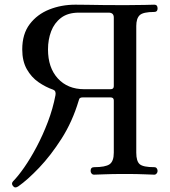

<svg xmlns="http://www.w3.org/2000/svg" viewBox="-20 -746 725 820"><path d="M58 50Q44 59 37 50Q26 39 36 28Q57 7 83.5 -31Q110 -69 136.5 -119Q163 -169 184.5 -225.5Q206 -282 217 -340Q220 -358 207 -363Q175 -374 144.5 -395Q114 -416 94.5 -450.5Q75 -485 75 -535Q75 -601 107 -643Q139 -685 190.5 -705.5Q242 -726 302 -726Q326 -726 353.5 -725.5Q381 -725 419.5 -724.5Q458 -724 514 -724Q566 -724 599 -725Q632 -726 639 -726Q653 -726 653 -710Q653 -695 639 -695Q591 -695 576.5 -681Q562 -667 562 -635V-94Q562 -57 577 -44.5Q592 -32 639 -32Q646 -32 649.5 -27Q653 -22 653 -16Q653 -10 649 -5Q645 0 639 0Q629 0 598 -1.5Q567 -3 514 -3Q458 -3 424.5 -1.5Q391 0 382 0Q375 0 371 -5Q367 -10 367 -16Q367 -32 382 -32Q430 -32 448 -44.5Q466 -57 466 -94V-317Q466 -330 452 -330H333Q326 -330 322 -327.5Q318 -325 316 -316Q289 -226 243 -154Q197 -82 147.5 -30Q98 22 58 50ZM340 -365H452Q466 -365 466 -378V-671Q466 -692 444 -692H317Q270 -692 241 -670Q212 -648 198.5 -612.5Q185 -577 185 -535Q185 -457 227 -411Q269 -365 340 -365Z"/></svg>

Font: Zen Old Mincho Medium
Style: Regular
Weight: 500
Designer: Yoshimichi Ohira
Foundry: Positype
Version: Version 1.500